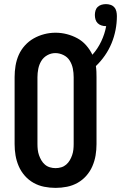

<svg xmlns="http://www.w3.org/2000/svg" viewBox="-20 -905 588 933"><path d="M250 8Q222 8 194.5 2.5Q167 -3 143 -16.5Q119 -30 100.5 -51Q82 -72 71 -97.5Q60 -123 55.5 -150Q51 -177 51 -205V-530Q51 -558 55.5 -585.5Q60 -613 71 -638Q82 -663 101 -684Q120 -705 144 -718.5Q168 -732 195 -739Q222 -746 250 -746Q278 -746 305 -739Q332 -732 356 -719Q380 -706 398.5 -685Q417 -664 429 -639Q429 -639 429 -639Q429 -639 429 -639Q455 -668 472 -704Q489 -740 496 -778Q495 -778 494.5 -778Q494 -778 494 -778Q483 -778 472.5 -781.5Q462 -785 454.5 -792.5Q447 -800 444 -810.5Q441 -821 441 -832Q441 -843 444 -853.5Q447 -864 455 -871.5Q463 -879 473.5 -882Q484 -885 495 -885Q506 -885 517 -881.5Q528 -878 535.5 -869.5Q543 -861 545.5 -849.5Q548 -838 548 -827Q548 -793 541.5 -759.5Q535 -726 522 -694.5Q509 -663 489.5 -635Q470 -607 446 -584Q448 -570 448.5 -556.5Q449 -543 449 -530V-205Q449 -177 444.5 -150Q440 -123 429 -97.5Q418 -72 399.5 -51Q381 -30 357 -16.5Q333 -3 305.5 2.5Q278 8 250 8ZM250 -88Q264 -88 277.5 -92Q291 -96 301.5 -105Q312 -114 319 -126Q326 -138 330.5 -151Q335 -164 336.5 -177.5Q338 -191 338 -205V-530Q338 -551 334 -571.5Q330 -592 319 -610Q308 -628 288.5 -637.5Q269 -647 249 -647Q228 -647 209.5 -636.5Q191 -626 180.5 -608.5Q170 -591 166 -570.5Q162 -550 162 -530V-205Q162 -191 163.5 -177.5Q165 -164 169.5 -151Q174 -138 181 -126Q188 -114 198.5 -105Q209 -96 222.5 -92Q236 -88 250 -88Z"/></svg>

Font: Iosevka SS08 Regular
Style: Bold
Weight: 700
Monospace: yes
Designer: Belleve Invis
Foundry: Belleve Invis
Version: Version 16.3.4; ttfautohint (v1.8.4)